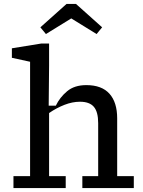

<svg xmlns="http://www.w3.org/2000/svg" viewBox="-20 -950 720 970"><path d="M48 0V-60H132V-638L40 -658V-706L188 -730H228V-618L226 -416H262Q282 -458 319 -489Q356 -520 416 -520Q494 -520 533 -476.5Q572 -433 572 -352V-60H656V0H396V-60H476V-328Q476 -385 454 -410.5Q432 -436 384 -436Q346 -436 306 -420.5Q266 -405 228 -379V-60H312V0ZM364 -930 496 -812 468 -778 340 -857 212 -778 184 -812 316 -930Z"/></svg>

Font: Source Serif 4 Caption
Style: Regular
Weight: 400
Designer: Frank Grießhammer
Foundry: Adobe Systems Incorporated
Version: Version 4.004;hotconv 1.0.117;makeotfexe 2.5.65602